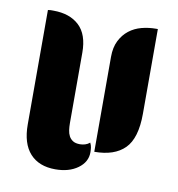

<svg xmlns="http://www.w3.org/2000/svg" viewBox="-64 -567 579 623"><g transform="rotate(10 226.0 -255.0)"><path d="M179 -158Q179 -146 180.5 -135Q182 -124 186.5 -115.5Q191 -107 199.5 -101.5Q208 -96 223 -96Q231 -96 239.5 -98.5Q248 -101 255 -107Q259 -99 260 -91.5Q261 -84 261 -76Q261 -44 232 -23Q203 -2 158 -2Q104 -2 74.5 -34.5Q45 -67 45 -130V-507Q50 -508 54 -508H63Q117 -508 148 -479Q179 -450 179 -390ZM273 -393Q273 -424 284 -446Q295 -468 313 -482Q331 -496 354 -502Q377 -508 401 -508H407V-229Q407 -148 373 -114Q339 -80 273 -80Z"/></g></svg>

Font: Kenia
Style: Regular
Weight: 400
Designer: Julia Petretta
Foundry: Julia Petretta
Version: Version 1.001